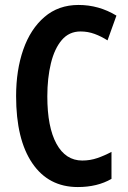

<svg xmlns="http://www.w3.org/2000/svg" viewBox="-20 -745 515 775"><path d="M305 -618Q259 -618 229.5 -583.5Q200 -549 185.5 -489.5Q171 -430 171 -356Q171 -232 208 -164.5Q245 -97 312 -97Q344 -97 373 -107Q402 -117 430 -132V-23Q373 10 294 10Q176 10 110.5 -86Q45 -182 45 -357Q45 -462 74 -545Q103 -628 159.5 -676.5Q216 -725 297 -725Q379 -725 450 -682L414 -582Q389 -598 362 -608Q335 -618 305 -618Z"/></svg>

Font: Noto Sans Bengali ExtraCondensed SemiBold
Style: Regular
Weight: 600
Width: 2
Designer: Joana Ranito - Universal Thirst; Jelle Bosma - Monotype Design Team
Foundry: Universal Thirst ehf.
Version: Version 3.000; ttfautohint (v1.8.4.7-5d5b)